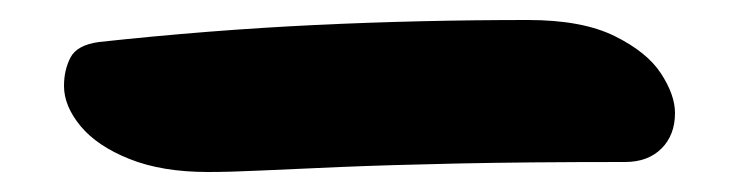

<svg xmlns="http://www.w3.org/2000/svg" viewBox="-20 38 740 192"><path d="M188 210Q142 210 109.5 197Q77 184 60.5 164Q44 144 44 124Q44 108 50.5 95.5Q57 83 79 80Q190 68 295 63Q400 58 508 58Q562 58 594.5 74Q627 90 641 111.5Q655 133 655 151Q655 173 641.5 186.5Q628 200 605 200Q507 200 437.5 201.5Q368 203 320.5 205Q273 207 241.5 208.5Q210 210 188 210Z"/></svg>

Font: Shantell Sans Light
Style: Bold
Weight: 700
Version: Version 1.011;[c5ecc13dd]